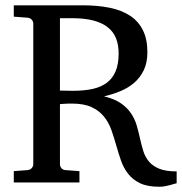

<svg xmlns="http://www.w3.org/2000/svg" viewBox="-20 -691 689 727"><path d="M429.2 -488.8Q429.2 -521 419.4 -545.7Q409.7 -570.3 388.4 -587.4Q367.2 -604.5 333.7 -613.3Q300.3 -622.1 252.9 -622.1H207V-348.1Q208 -348.1 213.9 -347.9Q219.7 -347.7 227.3 -347.7Q234.9 -347.7 242.9 -347.4Q251 -347.2 256.8 -347.2Q298.3 -347.2 330.6 -354.2Q362.8 -361.3 384.8 -377.9Q406.7 -394.5 418 -421.6Q429.2 -448.7 429.2 -488.8ZM648.9 2.9Q645.5 3.4 639.2 5.4Q632.8 7.3 624 9.8Q615.2 12.2 604.7 14.2Q594.2 16.1 583 16.1Q538.1 16.1 510.3 2.7Q482.4 -10.7 465.1 -33Q447.8 -55.2 438 -83.5Q428.2 -111.8 419.9 -141.4Q411.6 -170.9 401.6 -199.2Q391.6 -227.5 373.5 -249.8Q355.5 -272 326.7 -285.4Q297.9 -298.8 252 -298.8Q244.1 -298.8 236.3 -298.6Q228.5 -298.3 222.4 -297.9Q216.3 -297.4 211.9 -297.1Q207.5 -296.9 207 -296.9V-68.8Q207 -61.5 212.2 -54.7Q217.3 -47.9 228 -46.9L280.8 -43V0H32.2V-43L84 -46.9Q94.7 -47.9 100.3 -54.7Q106 -61.5 106 -68.8V-602.1Q106 -609.4 100.3 -616.2Q94.7 -623 84 -624L32.2 -627.9V-670.9H293Q350.1 -670.9 395.5 -661.6Q440.9 -652.3 472.7 -631.3Q504.4 -610.4 521.2 -576.4Q538.1 -542.5 538.1 -493.2Q538.1 -453.6 524.4 -425.3Q510.7 -397 488 -377.4Q465.3 -357.9 435.5 -345.7Q405.8 -333.5 374 -326.2Q414.6 -316.4 439 -299.1Q463.4 -281.7 477.5 -259.8Q491.7 -237.8 498.5 -213.1Q505.4 -188.5 510.7 -164.3Q516.1 -140.1 522.9 -118.2Q529.8 -96.2 544.2 -79.1Q558.6 -62 583.3 -52Q607.9 -42 648.9 -42Z"/></svg>

Font: BabelStone Ogham Pictish
Style: Italic
Weight: 400
Italic angle: -30°
Designer: Andrew West
Foundry: BabelStone
Version: Version 1.02 March 14, 2022